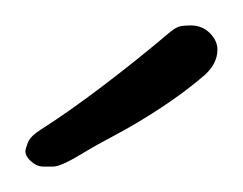

<svg xmlns="http://www.w3.org/2000/svg" viewBox="-60 -569 191 151"><path d="M-26 -438Q-31 -438 -35.5 -442Q-40 -446 -40 -450Q-40 -452 -38 -457Q-36 -462 -28 -467Q-6 -481 21 -501.5Q48 -522 74 -544Q79 -548 82.5 -548.5Q86 -549 90 -549Q99 -549 105 -543Q111 -537 111 -530Q111 -519 101 -510Q86 -497 67 -484.5Q48 -472 31 -463Q14 -454 6 -449Q-12 -438 -18 -438Q-24 -438 -26 -438Z"/></svg>

Font: Grape Nuts
Style: Regular
Weight: 400
Designer: Robert E. Leuschke
Foundry: Robert E. Leuschke
Version: Version 1.010; ttfautohint (v1.8.3)